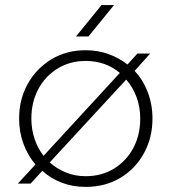

<svg xmlns="http://www.w3.org/2000/svg" viewBox="-20 -720 673 753"><path d="M278 -577 378 -700H427L327 -577ZM316 13Q265 13 222 -3.5Q179 -20 146 -50L100 0H50L119 -75Q89 -110 72 -156Q55 -202 55 -255Q55 -330 88.5 -390.5Q122 -451 181 -487Q240 -523 316 -523Q364 -523 405.5 -508Q447 -493 480 -467L519 -510H569L508 -442Q541 -407 559.5 -358.5Q578 -310 578 -255Q578 -180 544.5 -119Q511 -58 452 -22.5Q393 13 316 13ZM151 -109 450 -434Q394 -481 316 -481Q254 -481 205.5 -451Q157 -421 130 -370Q103 -319 103 -255Q103 -213 115.5 -175.5Q128 -138 151 -109ZM316 -29Q379 -29 427.5 -59Q476 -89 503 -140Q530 -191 530 -255Q530 -300 515.5 -339Q501 -378 475 -408L175 -83Q203 -58 238.5 -43.5Q274 -29 316 -29Z"/></svg>

Font: MuseoModerno ExtraLight
Style: Regular
Weight: 200
Designer: Pablo Cosgaya, Héctor Gatti, Marcela Romero, and the Authors of The MuseoModerno Project.
Foundry: Omnibus-Type Team
Version: Version 1.001